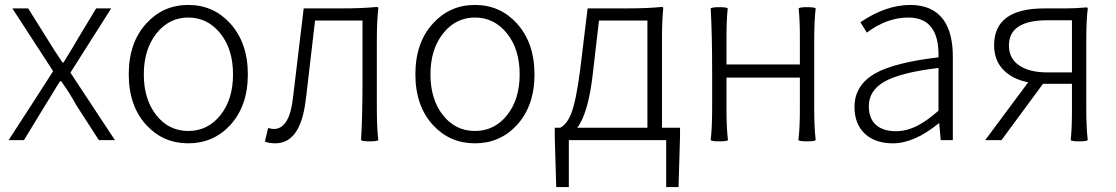

<svg xmlns="http://www.w3.org/2000/svg" viewBox="-20 -567 4516 777"><path d="M15 0 105 -139 195 -279 30 -533H94L176 -402Q201 -361 233 -314H237Q250 -335 275 -376Q285 -393 290 -402L369 -533H430L265 -273L445 0H380L289 -141Q263 -189 228 -238H223Q212 -222 192 -188Q173 -157 163 -141L77 0Z M742 13Q641 13 573 -60Q501 -138 501 -266.5Q501 -395 573 -473Q641 -547 742 -547Q843 -547 911 -473Q983 -394 983 -266Q983 -138 911 -60Q843 13 742 13ZM742 -37Q821 -37 872 -101Q923 -165 923 -266Q923 -368 871.5 -432Q820 -496 742 -496Q664 -496 613 -431.5Q562 -367 562 -266Q562 -165 612.5 -101Q663 -37 742 -37Z M1094 13Q1070 13 1052 6L1065 -49Q1079 -45 1088 -45Q1152 -45 1166 -174Q1173 -234 1187.5 -353.5Q1202 -473 1209 -533H1357Q1450 -533 1505 -539Q1511 -539 1511 -533Q1505 -484 1505 -400V-266V-133Q1505 -50 1511 0Q1507 5 1476 5Q1446 5 1441 0Q1447 -90 1447 -242V-484H1255Q1244 -386 1221 -192Q1218 -171 1217 -161Q1196 13 1094 13Z M1902 13Q1801 13 1733 -60Q1661 -138 1661 -266.5Q1661 -395 1733 -473Q1801 -547 1902 -547Q2003 -547 2071 -473Q2143 -394 2143 -266Q2143 -138 2071 -60Q2003 13 1902 13ZM1902 -37Q1981 -37 2032 -101Q2083 -165 2083 -266Q2083 -368 2031.5 -432Q1980 -496 1902 -496Q1824 -496 1773 -431.5Q1722 -367 1722 -266Q1722 -165 1772.5 -101Q1823 -37 1902 -37Z M2231 190 2225 -15V-50H2247Q2274 -64 2291 -106Q2312 -160 2328 -286L2358 -533H2509Q2604 -533 2659 -539Q2664 -539 2664 -533Q2659 -483 2659 -412V-291V-50H2732V-15L2726 190H2676V0H2282V190ZM2316 -50H2600V-267V-484H2404L2380 -277Q2362 -110 2316 -50Z M2891 5Q2861 5 2856 0Q2862 -50 2862 -133V-267Q2862 -434 2856 -533Q2861 -538 2891 -538Q2921 -538 2925 -533Q2920 -486 2920 -420V-306H3217V-420Q3217 -486 3212 -533Q3216 -538 3246 -538Q3277 -538 3281 -533Q3275 -484 3275 -400V-266V-133Q3275 -50 3281 0Q3277 5 3246 5Q3216 5 3211 0Q3217 -47 3217 -126V-253H2920V-126Q2920 -47 2926 0Q2922 5 2891 5Z M3593 13Q3525 13 3483 -23Q3438 -63 3438 -134Q3438 -221 3520 -269Q3599 -314 3778 -335Q3782 -496 3656 -496Q3569 -496 3488 -435L3462 -477Q3565 -547 3664 -547Q3754 -547 3798 -487Q3836 -434 3836 -338V-169V0H3787L3781 -68H3779Q3680 13 3593 13ZM3605 -36Q3648 -36 3690 -57Q3729 -76 3778 -119V-205V-292Q3625 -274 3558 -236Q3496 -200 3496 -137Q3496 -85 3528 -59Q3557 -36 3605 -36Z M4347 5Q4317 5 4313 0Q4318 -47 4318 -114V-228H4202H4201L4033 0H3967L4141 -234Q4079 -246 4043 -282Q4003 -321 4003 -384Q4003 -533 4206 -533H4291Q4334 -533 4376 -537Q4382 -537 4382 -533Q4376 -484 4376 -400V-266V-133Q4376 -50 4382 0Q4378 5 4347 5ZM4219 -274H4318V-379V-485H4219Q4063 -485 4063 -383Q4063 -330 4105 -302Q4146 -274 4219 -274Z"/></svg>

Font: GenSekiGothic TW L
Style: Regular
Weight: 300
Version: Version 1.501;PS 1;hotconv 16.6.51;makeotf.lib2.5.65220